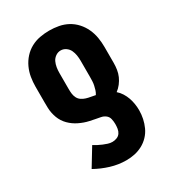

<svg xmlns="http://www.w3.org/2000/svg" viewBox="-182 -640 863 955"><g transform="rotate(-30 250.0 -162.5)"><path d="M261 213Q216 213 172 199.5Q128 186 89 164L151 62Q162 69 173.5 75Q185 81 197 86Q209 91 221.5 95Q234 99 247 99Q260 99 272.5 94Q285 89 292 78.5Q299 68 301 55Q303 42 303 29Q303 14 299.5 -1Q296 -16 284 -25Q272 -34 257.5 -36.5Q243 -39 228.5 -42Q214 -45 199.5 -48Q185 -51 171 -56Q157 -61 143.5 -67.5Q130 -74 118 -82.5Q106 -91 95.5 -101.5Q85 -112 77 -124.5Q69 -137 64 -150.5Q59 -164 56 -178.5Q53 -193 52.5 -208Q52 -223 52 -238V-330Q52 -357 56.5 -384Q61 -411 72.5 -436Q84 -461 102.5 -481.5Q121 -502 145 -515Q169 -528 196 -533Q223 -538 250 -538Q277 -538 304 -533Q331 -528 355 -515Q379 -502 397.5 -481.5Q416 -461 427.5 -436Q439 -411 443.5 -384Q448 -357 448 -330V-238Q448 -219 445 -200Q442 -181 434.5 -164Q427 -147 415 -131.5Q403 -116 388 -105Q402 -93 412 -77Q422 -61 428 -44Q434 -27 437 -8.5Q440 10 440 28Q440 53 435 76.5Q430 100 420 122Q410 144 393 162Q376 180 354.5 191.5Q333 203 309.5 208Q286 213 261 213ZM291 -144Q298 -155 301.5 -166.5Q305 -178 307.5 -189.5Q310 -201 310.5 -213.5Q311 -226 311 -238V-330Q311 -346 308.5 -361.5Q306 -377 299.5 -391Q293 -405 279.5 -414.5Q266 -424 250 -424Q234 -424 220.5 -414.5Q207 -405 200.5 -391Q194 -377 191.5 -361.5Q189 -346 189 -330V-238Q189 -224 190.5 -211Q192 -198 198 -186Q204 -174 215 -166.5Q226 -159 239 -155Q252 -151 265 -149Q278 -147 291 -144Z"/></g></svg>

Font: Iosevka Slab Heavy
Style: Regular
Weight: 900
Monospace: yes
Designer: Belleve Invis
Foundry: Belleve Invis
Version: Version 11.1.0; ttfautohint (v1.8.3)